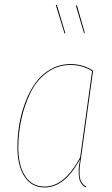

<svg xmlns="http://www.w3.org/2000/svg" viewBox="-20 -806 489 835"><path d="M227.1 -785.6 264.2 -661.6 260.7 -660.2 222.7 -783.7ZM314.5 -782.7 348.6 -664.1 345.2 -662.1 310.1 -780.8ZM286.6 -527.3Q342.3 -527.3 384.8 -498.5L332.5 -120.1Q323.2 -67.9 326.9 -37.8Q330.6 -7.8 355 5.4L353.5 9.3Q328.1 -3.9 323.7 -35.2Q319.3 -66.4 327.1 -106.9Q327.1 -108.9 327.4 -110.1Q327.6 -111.3 327.6 -112.8Q261.2 9.3 174.3 9.3Q117.2 9.3 86.4 -38.3Q55.7 -85.9 55.7 -164.6Q55.7 -213.9 63.7 -263.2Q71.8 -312.5 89.8 -360.6Q107.9 -408.7 134 -445.3Q160.2 -481.9 199.7 -504.6Q239.3 -527.3 286.6 -527.3ZM286.6 -523.4Q229 -523.4 183.6 -489.7Q138.2 -456.1 112.1 -401.9Q85.9 -347.7 72.8 -286.9Q59.6 -226.1 59.6 -164.6Q59.6 -87.4 89.1 -41Q118.7 5.4 174.3 5.4Q260.7 5.4 328.6 -121.6L380.4 -496.6Q339.8 -523.4 286.6 -523.4Z"/></svg>

Font: Fira Sans Compressed Four
Style: Italic
Weight: 100
Width: 3
Italic angle: -8°
Designer: Carrois Corporate & Edenspiekermann AG
Foundry: Carrois Corporate GbR & Edenspiekermann AG
Version: Version 4.203;PS 004.203;hotconv 1.0.88;makeotf.lib2.5.64775